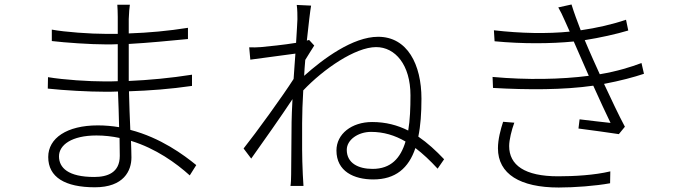

<svg xmlns="http://www.w3.org/2000/svg" viewBox="-20 -803 3040 856"><path d="M514 -108C514 -33 459 -14 400 -14C284 -14 243 -55 243 -106C243 -157 300 -199 410 -199C446 -199 480 -195 513 -188C513 -157 514 -129 514 -108ZM855 -67C800 -112 696 -189 561 -224C559 -276 556 -336 555 -396C647 -399 740 -406 836 -420V-470C741 -455 645 -446 554 -442V-474V-607C645 -612 732 -621 818 -629V-679C730 -665 643 -657 554 -654C554 -683 554 -706 554 -718C555 -750 557 -766 559 -782H503C504 -772 505 -744 505 -728V-652C488 -652 470 -652 453 -652C384 -652 269 -660 211 -671V-620C270 -613 382 -605 454 -605C471 -605 488 -605 505 -606V-474V-441C486 -440 467 -440 448 -440C376 -440 266 -447 194 -459L193 -408C267 -400 375 -394 448 -394C467 -394 487 -394 506 -395C508 -346 510 -289 511 -236C481 -241 449 -244 416 -244C278 -244 195 -187 195 -103C195 -13 270 32 403 32C532 32 566 -42 566 -101C566 -118 565 -144 564 -175C675 -141 765 -76 826 -21Z M1641 -50C1577 -50 1526 -76 1526 -135C1526 -180 1577 -215 1634 -215C1690 -215 1740 -200 1788 -172C1766 -98 1723 -50 1641 -50ZM1358 -625 1348 -622C1356 -697 1363 -756 1367 -778L1303 -781C1306 -759 1306 -736 1306 -717C1306 -706 1303 -665 1300 -612C1245 -603 1176 -596 1143 -593C1126 -592 1109 -591 1091 -592L1096 -537C1162 -546 1254 -558 1297 -564C1294 -528 1292 -489 1289 -451C1242 -377 1121 -210 1066 -141L1100 -96C1157 -176 1233 -284 1284 -361C1282 -318 1280 -281 1280 -259C1279 -159 1279 -119 1278 -24C1278 -8 1277 16 1275 26H1333L1330 -25C1326 -111 1327 -158 1327 -254C1327 -297 1329 -347 1332 -400C1422 -495 1564 -593 1657 -593C1742 -593 1810 -514 1810 -378C1810 -321 1808 -268 1800 -221C1752 -245 1700 -259 1639 -259C1548 -259 1480 -206 1480 -132C1480 -39 1558 -3 1644 -3C1743 -3 1802 -53 1832 -143C1865 -118 1898 -87 1931 -51L1960 -93C1924 -131 1886 -166 1845 -194C1855 -242 1859 -299 1859 -363C1859 -516 1796 -639 1666 -639C1553 -639 1421 -541 1336 -465C1337 -489 1339 -512 1341 -536C1354 -558 1370 -582 1381 -600Z M2223 -260C2212 -226 2200 -182 2200 -142C2200 -27 2299 33 2471 33C2541 33 2635 26 2700 14L2701 -39C2630 -22 2540 -17 2468 -17C2319 -17 2250 -67 2250 -152C2250 -179 2261 -224 2273 -256ZM2840 -522C2795 -505 2732 -485 2654 -472C2632 -520 2614 -561 2604 -584L2587 -624C2656 -635 2728 -651 2781 -667L2771 -715C2713 -695 2639 -678 2569 -668C2554 -707 2539 -747 2528 -783L2469 -770C2479 -752 2487 -737 2499 -709C2505 -695 2512 -679 2520 -662C2420 -652 2303 -654 2182 -668L2185 -619C2310 -607 2436 -608 2538 -618C2545 -602 2552 -586 2559 -570C2570 -544 2587 -506 2605 -465C2482 -449 2329 -446 2176 -460L2178 -411C2333 -402 2493 -402 2625 -421C2653 -359 2682 -296 2702 -255C2669 -259 2617 -264 2564 -271L2559 -230C2621 -222 2693 -212 2739 -205L2766 -238C2739 -288 2705 -361 2673 -429C2747 -443 2806 -459 2851 -474Z"/></svg>

Font: Noto Sans CJK JP Light
Style: Regular
Weight: 300
Designer: Ryoko NISHIZUKA (kana & ideographs); Paul D. Hunt (Latin, Greek & Cyrillic); Wenlong ZHANG (bopomofo); Sandoll Communica
Foundry: Adobe Systems Incorporated
Version: Version 1.004;PS 1.004;hotconv 1.0.82;makeotf.lib2.5.63406